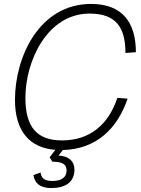

<svg xmlns="http://www.w3.org/2000/svg" viewBox="-20 -746 716 975"><path d="M240 209C310 209 358 181 358 115C358 74 330 46 277 44L299 16C468 11 575 -90 628 -245L576 -249C531 -114 437 -33 295 -33C169 -33 109 -99 109 -249C109 -435 219 -677 435 -677C569 -677 617 -607 617 -477L670 -481C670 -630 603 -726 443 -726C178 -726 56 -455 56 -239C56 -79 131 5 261 15L232 53L246 75C304 75 318 93 318 120C318 157 289 173 245 173C204 173 189 157 186 130L150 143C155 184 184 209 240 209Z"/></svg>

Font: Geist ExtraLight
Style: Italic
Weight: 200
Italic angle: -12°
Designer: Basement.studio, Andrés Briganti, Mateo Zaragoza
Foundry: Basement.studio, Vercel, Andrés Briganti, Guido Ferreyra, Mateo Zaragoza
Version: Version 1.500